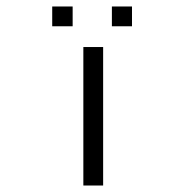

<svg xmlns="http://www.w3.org/2000/svg" viewBox="-20 -621 532 592"><path d="M141 -601H204V-540H141ZM325 -601H387V-540H325ZM237 -476H298V-49H237Z"/></svg>

Font: IBM 3270 Semi-Condensed
Style: Condensed
Weight: 400
Monospace: yes
Version: Version 2.3.1